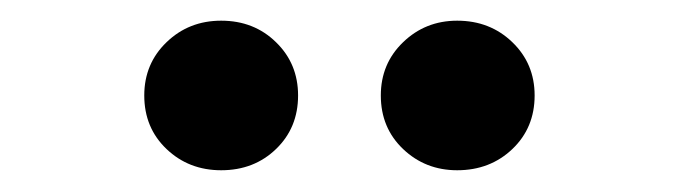

<svg xmlns="http://www.w3.org/2000/svg" viewBox="-20 -802 640 181"><path d="M188.5 -641.5Q158 -641.5 137 -661.5Q116 -681.5 116 -712Q116 -742 137 -762.2Q158 -782.5 188.5 -782.5Q219.5 -782.5 240.2 -762.2Q261 -742 261 -712Q261 -681.5 240.2 -661.5Q219.5 -641.5 188.5 -641.5ZM411 -641.5Q381 -641.5 360 -661.5Q339 -681.5 339 -712Q339 -742 360 -762.2Q381 -782.5 411 -782.5Q442 -782.5 463 -762.2Q484 -742 484 -712Q484 -681.5 463 -661.5Q442 -641.5 411 -641.5Z"/></svg>

Font: Fira Code Light SemiBold
Style: Regular
Weight: 600
Monospace: yes
Version: Version 5.002